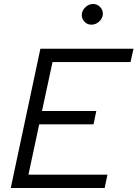

<svg xmlns="http://www.w3.org/2000/svg" viewBox="-20 -945 691 965"><path d="M34 0 183 -700H651L636 -633H244L191 -387H464L450 -320H177L123 -67H520L506 0ZM439 -821Q419 -821 405 -835.5Q391 -850 391 -869Q391 -891 408.5 -908Q426 -925 448 -925Q468 -925 482.5 -910.5Q497 -896 497 -876Q497 -862 489 -849.5Q481 -837 468 -829Q455 -821 439 -821Z"/></svg>

Font: Red Hat Text
Style: Italic
Weight: 400
Italic angle: -12°
Designer: Pentagram, MCKL
Foundry: Pentagram, MCKL
Version: Version 1.023